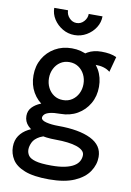

<svg xmlns="http://www.w3.org/2000/svg" viewBox="-101 -785 733 1071"><g transform="rotate(10 265.0 -249.5)"><path d="M278.8 -459.5 342.8 -434.1Q356.4 -441.9 367.9 -445.8Q379.4 -449.7 399.9 -449.7Q425.8 -449.7 446 -443.6Q466.3 -437.5 481.9 -424.8L505.4 -512.2Q487.3 -520.5 466.3 -524.2Q445.3 -527.8 420.4 -527.8Q374.5 -527.8 342.3 -509.3Q310.1 -490.7 278.8 -459.5ZM253.9 -205.1Q228.5 -205.1 196.8 -200Q165 -194.8 135.7 -183.1Q106.4 -171.4 87.6 -151.6Q68.8 -131.8 68.8 -102.5Q68.8 -70.8 90.8 -47.9Q112.8 -24.9 154.1 -12.5Q195.3 0 253.9 0V-78.1Q214.4 -78.1 185.3 -85.4Q156.2 -92.8 156.2 -107.4Q156.2 -117.2 164.6 -126.2Q172.9 -135.3 194.1 -140.9Q215.3 -146.5 253.9 -146.5ZM505.4 53.7Q505.4 -12.2 438.5 -45.2Q371.6 -78.1 253.9 -78.1V0Q290 0 320.1 3.7Q350.1 7.3 371.8 14.6Q393.6 22 405.5 33Q417.5 43.9 417.5 58.6Q417.5 76.7 408.9 92.8Q400.4 108.9 381.1 120.8Q361.8 132.8 330.6 139.6Q299.3 146.5 253.9 146.5Q193.4 146.5 163.1 137.7Q132.8 128.9 122.6 113.8Q112.3 98.6 112.3 80.1Q112.3 61.5 122.6 39.6Q132.8 17.6 163.1 1.5Q193.4 -14.6 253.9 -14.6V-58.6Q206.5 -58.6 164.8 -50.8Q123 -43 91.6 -26.1Q60.1 -9.3 42.2 17.1Q24.4 43.5 24.4 80.1Q24.4 119.1 45.2 152.1Q65.9 185.1 116 204.8Q166 224.6 253.9 224.6Q342.3 224.6 397.7 200.2Q453.1 175.8 479.2 136.7Q505.4 97.7 505.4 53.7ZM156.2 -332Q156.2 -361.3 168.5 -385.7Q180.7 -410.2 202.6 -424.8Q224.6 -439.5 253.9 -439.5Q283.2 -439.5 305.2 -424.8Q327.1 -410.2 339.4 -385.7Q351.6 -361.3 351.6 -332Q351.6 -302.7 339.4 -278.3Q327.1 -253.9 305.2 -239.3Q283.2 -224.6 253.9 -224.6Q224.6 -224.6 202.6 -239.3Q180.7 -253.9 168.5 -278.3Q156.2 -302.7 156.2 -332ZM68.4 -332Q68.4 -278.8 92.5 -236.8Q116.7 -194.8 158.7 -170.7Q200.7 -146.5 253.9 -146.5Q307.6 -146.5 349.4 -170.7Q391.1 -194.8 415.3 -236.8Q439.5 -278.8 439.5 -332Q439.5 -385.7 415.3 -427.5Q391.1 -469.2 349.4 -493.4Q307.6 -517.6 253.9 -517.6Q200.7 -517.6 158.7 -493.4Q116.7 -469.2 92.5 -427.5Q68.4 -385.7 68.4 -332ZM253.9 -592.8Q290.5 -592.8 321.8 -611.1Q353 -629.4 371.8 -658.9Q390.6 -688.5 390.6 -722.7H312.5Q312.5 -698.7 295.4 -679.9Q278.3 -661.1 253.9 -661.1Q230 -661.1 212.6 -679.9Q195.3 -698.7 195.3 -722.7H117.2Q117.2 -688.5 136.2 -658.9Q155.3 -629.4 186.3 -611.1Q217.3 -592.8 253.9 -592.8Z"/></g></svg>

Font: Giphurs
Style: Regular
Weight: 400
Version: Version 2.010